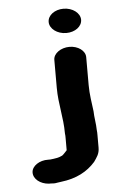

<svg xmlns="http://www.w3.org/2000/svg" viewBox="-50 -621 460 738"><g transform="rotate(-5 180.0 -252.0)"><path d="M294 -284V-392C294 -417 266 -437 233 -437C200 -437 171 -417 171 -392V-284C171 -222 187 -169 187 -107C188 -101 188 -95 188 -89V-42C184 -38 175 -27 169 -23C156 -16 140 -14 122 -12H114C80 -13 51 7 50 31C49 57 76 78 109 80H116C125 81 133 81 142 79L156 77C216 70 258 47 289 12C300 -4 311 -17 311 -41V-89C311 -97 311 -103 310 -110C310 -131 304 -162 304 -182C300 -214 294 -249 294 -284ZM162 -539C162 -513 191 -491 226 -491C260 -491 287 -511 287 -537C287 -563 258 -585 223 -585C189 -585 162 -565 162 -539Z"/></g></svg>

Font: Blanket
Style: Sik
Weight: 700
Foundry: Cannot Into Space Fonts
Version: Version 0.9